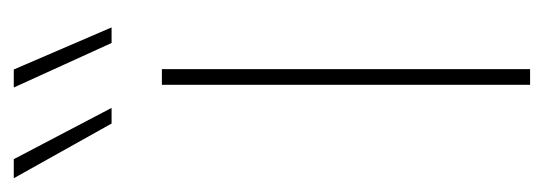

<svg xmlns="http://www.w3.org/2000/svg" viewBox="-328 -509 782 276"><g transform="rotate(-90 63.0 -371.0)"><path d="M79.1 0V-529.3H101.6V0ZM139.2 -601.6 75.2 -742.2H101.1L161.6 -601.6ZM23.4 -601.6 -55.2 -742.2H-27.8L45.9 -601.6Z"/></g></svg>

Font: Inter 24pt Thin
Style: Regular
Weight: 250
Designer: Rasmus Andersson
Foundry: rsms
Version: Version 4.001;git-66647c0bb